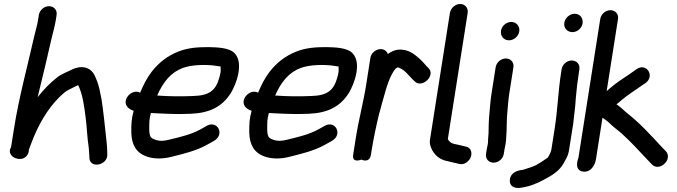

<svg xmlns="http://www.w3.org/2000/svg" viewBox="-20 -785 3392 962"><path d="M174.6 -710 170.2 -682C166.5 -658 156.8 -627.5 149.7 -595.7C116.3 -446.3 74.8 -297.9 49.5 -137L35.5 -48C18 -20.1 40.5 -0.7 51.3 4.7C68.8 13.3 101.6 19.2 119.1 -12.1C123.5 -19.8 124.7 -27.3 124.4 -34.7C126.7 -41.9 131.3 -52.5 135.5 -63.9C169.8 -157.1 216.8 -237.7 276.5 -297.4C297.8 -317.2 307.2 -327.4 327.5 -336.8L351.1 -348.7C357.9 -351.7 366.8 -356.6 371.4 -358.4C373 -355.8 375.4 -351.2 378.2 -344C395.4 -301.5 401.9 -252 409.2 -195.6C415.6 -146.5 416.6 -98.4 424 -49.4C426.2 -36.8 425.5 -23.4 427.5 -5.5L427.7 4.5C429.1 63.5 522.6 43 517.5 -13.5L517.3 -23.5C516.5 -55 513.7 -77.7 510.7 -105.4C504.9 -160.4 497.4 -231.2 488.8 -286.9C481.9 -321.3 476.5 -356.3 462.7 -387.3C454.7 -408.8 442.5 -437.3 407.8 -446.4C382.5 -452 359.3 -445.9 341.4 -436.8C322.6 -426.9 290.5 -416.1 266.9 -397.7C230.2 -369.1 199.2 -337 168.9 -298.3C171.7 -310.8 174.7 -324.1 177.7 -335.6C195.7 -407.6 220.6 -513.8 237.5 -588.8C244.2 -618.5 254.6 -652.5 259.2 -682L263.6 -710C267.7 -736 248.6 -754 225.5 -754C201.2 -754 178.5 -734.3 174.6 -710Z M767.6 -306.4C797.9 -375.1 836.4 -422.5 896.5 -444.7C939.4 -460.6 1012.3 -463.6 1068.9 -454.2C1077.3 -453.2 1080.7 -452.8 1085.1 -451.9C1086.8 -428.1 1086.2 -422.1 1078 -393.2C1060 -330.6 1027 -305.9 947.9 -304C885.7 -301.2 825.9 -302.1 767.6 -306.4ZM736.2 -218.8C744.7 -218.1 759 -217.4 771.1 -217C826.1 -214.2 876.9 -212.4 936.9 -215C1029.2 -218.8 1093.7 -249.9 1136.9 -319.5C1165.1 -364.9 1200.9 -467 1157.7 -515.7C1131.9 -547.5 1064.9 -547.8 1023.7 -549C970 -549 922.4 -545.5 876 -527.6C821.6 -506.7 776.8 -472.9 739.6 -425.1C715.2 -393.4 697.9 -357.8 682 -320.5C641.2 -344 584.1 -281.8 621.6 -245.8C628.6 -239.1 636.1 -234.8 649.7 -229.7C638.2 -189 637.4 -161.6 638 -118.6C638.8 -90 644.8 -65.4 657.2 -44.8C686.1 2.5 758.1 20.9 837.2 1.2C901.5 -15.2 960.9 -28.4 1017.4 -59.7L1051.4 -78.7C1108 -110.3 1070.5 -183.2 1017.7 -155.5L983.5 -136.4C939.7 -112.3 890.4 -100.2 828.1 -85.2C800.2 -77.9 780 -77.9 764.2 -83C733.5 -92.3 729.7 -98.9 727.8 -134.4C728 -173.6 727.1 -186.3 736.2 -218.8Z M1358.6 -306.4C1388.9 -375.1 1427.4 -422.5 1487.5 -444.7C1530.4 -460.6 1603.3 -463.6 1659.9 -454.2C1668.3 -453.2 1671.7 -452.8 1676.1 -451.9C1677.8 -428.1 1677.2 -422.1 1669 -393.2C1651 -330.6 1618 -305.9 1538.9 -304C1476.7 -301.2 1416.9 -302.1 1358.6 -306.4ZM1327.2 -218.8C1335.7 -218.1 1350 -217.4 1362.1 -217C1417.1 -214.2 1467.9 -212.4 1527.9 -215C1620.2 -218.8 1684.7 -249.9 1727.9 -319.5C1756.1 -364.9 1791.9 -467 1748.7 -515.7C1722.9 -547.5 1655.9 -547.8 1614.7 -549C1561 -549 1513.4 -545.5 1467 -527.6C1412.6 -506.7 1367.8 -472.9 1330.6 -425.1C1306.2 -393.4 1288.9 -357.8 1273 -320.5C1232.2 -344 1175.1 -281.8 1212.6 -245.8C1219.6 -239.1 1227.1 -234.8 1240.7 -229.7C1229.2 -189 1228.4 -161.6 1229 -118.6C1229.8 -90 1235.8 -65.4 1248.2 -44.8C1277.1 2.5 1349.1 20.9 1428.2 1.2C1492.5 -15.2 1551.9 -28.4 1608.4 -59.7L1642.4 -78.7C1699 -110.3 1661.5 -183.2 1608.7 -155.5L1574.5 -136.4C1530.7 -112.3 1481.4 -100.2 1419.1 -85.2C1391.2 -77.9 1371 -77.9 1355.2 -83C1324.5 -92.3 1320.7 -98.9 1318.8 -134.4C1319 -173.6 1318.1 -186.3 1327.2 -218.8Z M1763.1 -96 1749.6 -10C1742.5 35.2 1790.6 14.7 1790.6 14.7C1790.6 14.7 1831.4 35.4 1838.6 -10L1841.4 -28C1851.5 -92.5 1864.7 -152.4 1879.9 -216.9L1883.5 -227.9C1887.7 -240.7 1889.3 -252.8 1893.7 -266.5C1906.3 -311.3 1920.2 -365.6 1937.7 -401.7C1949.4 -423.6 1956.6 -440.2 1971.6 -447.2C1972.1 -447.3 1973 -447.4 1974 -447.6C1974 -447.6 1979.6 -444.9 1983.2 -443.5C2007.2 -434.2 2025.5 -410 2048 -386.4C2048.2 -386.2 2048.7 -385.8 2049 -385.5L2057 -378.2C2092.8 -339 2166.3 -406.6 2125.8 -445.4L2117.9 -452.7C2107.7 -464.7 2093.8 -480.9 2079.5 -493C2059.3 -510.2 2026.6 -541.1 1973.8 -535.9C1954.9 -534 1937.6 -524.6 1923.4 -514.5C1919.1 -527 1905.8 -539 1887.7 -539C1864.7 -539 1839.9 -521 1835.8 -495L1814.8 -361C1800.9 -272.8 1777 -184.2 1763.1 -96Z M2234.2 -720 2134.2 -84C2131.9 -69.2 2135.4 -55.4 2141 -42.5C2153.7 -11.3 2181.5 15.6 2223.1 22.6C2234.5 25 2251 30.3 2269.8 33.5L2280.2 36.3C2308.2 43.5 2331.5 21 2338.6 2.4C2345.4 -15.4 2343.5 -45 2313.7 -50.6L2302 -53.4C2289.3 -56.4 2271.1 -61 2253.1 -64.5C2239.7 -67.8 2227.8 -77.4 2223.9 -88.7L2323.2 -720C2327 -744.1 2311 -765 2285.8 -765C2260.6 -765 2238 -744.1 2234.2 -720Z M2512 -57 2515.1 -77C2516.2 -83.8 2515.2 -86.3 2516.4 -98.5C2520.4 -144.7 2517.5 -180.8 2522.1 -223.3C2525.1 -252.4 2526.5 -283 2531.2 -313L2552.4 -448C2556.5 -474 2537.4 -492 2514.4 -492C2490 -492 2467.3 -472.3 2463.4 -448L2442.2 -313C2436.7 -278.1 2435.2 -246 2432.3 -217.7C2428.4 -181.3 2428.4 -150.8 2427.8 -118.1C2427.6 -107.4 2424.8 -88.5 2425.2 -71.3L2423.5 -60.1C2421.6 -52.5 2420.1 -45.2 2419 -38L2415.2 -14C2411.1 12 2430.2 30 2453.3 30C2477.6 30 2500.4 10.3 2504.2 -14L2508 -38C2508.9 -43.7 2510.9 -50.5 2512 -57ZM2490.2 -631C2486.3 -606 2503 -583 2530.2 -583C2554.8 -583 2577.8 -602.9 2581.7 -627.5C2585.7 -653.5 2567.6 -675 2541.6 -675C2517.7 -675 2494.1 -656 2490.2 -631Z M2759.5 -143 2742.5 -35C2740.2 -20.6 2727.6 1.1 2724.1 4.9L2704.8 18.3C2694.7 25.3 2682.2 32.8 2667.5 41.6C2648.2 51.2 2626.6 57.5 2599.3 66.1C2599.3 66.1 2536.1 68.1 2534.5 119.1C2533.3 155 2567.4 159.5 2588.7 155.7C2629.8 150.7 2670.4 134.5 2701.4 117.4L2723.3 105.4C2747.7 92 2783.9 70 2804.1 33L2818.2 7C2825.1 -5.7 2829.2 -20.5 2831.5 -35L2848.2 -141.4C2851 -154.8 2853.1 -170.2 2854.6 -188.5C2858.3 -220.7 2863.3 -258.2 2865 -293.3C2868.4 -334 2874 -381.9 2880.7 -424L2882.9 -438C2887 -464 2867.8 -482 2844.8 -482C2820.5 -482 2797.7 -462.3 2793.9 -438L2791.7 -424C2776.4 -327.2 2773.9 -235 2759.5 -143ZM2807.5 -671C2803.2 -643.9 2823.1 -624 2848.1 -624C2872.4 -624 2895.2 -643.7 2899 -668C2903 -693 2886.6 -716 2859.6 -716C2834.8 -716 2811.4 -695.8 2807.5 -671Z M2987.5 -690 2878.1 6C2878.1 6 2851.9 68.4 2902.1 74.8C2940 79.6 2958 43.2 2962.9 25.7C2964.9 18.8 2966.1 12.1 2967.1 6L2998.7 -195.1C3011.9 -186.5 3024 -177.9 3034.9 -167.1C3056.2 -145.5 3075.3 -133.7 3095.6 -115.4C3140.6 -74.9 3180 -31.5 3222.1 13.5L3247.4 39.9C3275.2 66.6 3320.7 39.9 3326.2 5C3328.1 -6.9 3324.2 -19.6 3316.6 -26.9L3292 -52.5C3238.9 -109.4 3189.7 -164.4 3127.7 -213.6C3112.6 -224.9 3094 -245.1 3074.5 -258.4C3072.1 -260 3072.1 -260 3068.9 -262.2C3077.4 -269.4 3084.6 -275.5 3092.6 -281.9C3124.5 -309.5 3161.6 -332.1 3199.6 -359.1L3211.4 -366.8C3265.6 -402.2 3218.7 -474.8 3167.9 -437.4L3157.4 -429.9C3149.8 -424.9 3141.1 -418.9 3131.1 -411.5C3103.2 -392.5 3069.9 -371.8 3039.7 -345.7L3019.6 -328.4L3076.5 -690C3080.6 -716 3061.4 -734 3038.4 -734C3014.1 -734 2991.3 -714.3 2987.5 -690Z"/></svg>

Font: Just Breathe
Style: BdObl3
Weight: 400
Foundry: Cannot Into Space Fonts
Version: Version 0.72